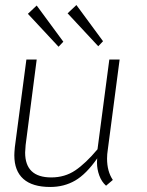

<svg xmlns="http://www.w3.org/2000/svg" viewBox="-20 -737 585 764"><path d="M37 -119Q37 -129 39 -151L85 -500H126L82 -160Q80 -138 80 -130Q80 -31 184 -31Q238 -31 279.5 -59Q321 -87 368 -143L415 -500H456L409 -142Q406 -123 406 -106Q406 -55 429 -21L402 2Q384 -14 375 -39Q366 -64 366 -89Q366 -102 367 -107Q323 -44 279 -18.5Q235 7 180 7Q109 7 73 -25Q37 -57 37 -119ZM91 -682 126 -715 232 -571 213 -551ZM249 -684 284 -717 390 -573 371 -553Z"/></svg>

Font: Bellota Text Light
Style: Italic
Weight: 300
Italic angle: -7.5°
Designer: Kemie Guaida
Foundry: Kemie Guaida
Version: Version 4.001